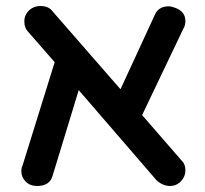

<svg xmlns="http://www.w3.org/2000/svg" viewBox="-20 -608 683 639"><path d="M597 -41Q597 -17 577 0Q564 11 546 11Q522 11 501 -8L242 -308L155 -23Q151 -7 138 2Q125 11 104 11Q80 11 65.5 -3.5Q51 -18 51 -38Q51 -49 55 -57L162 -401L73 -503Q61 -515 61 -537Q61 -558 77 -574Q93 -588 114 -588Q143 -588 156 -569L381 -311L495 -558Q507 -587 542 -587Q550 -587 566 -581Q597 -568 597 -538Q597 -523 590 -512L453 -225L585 -73Q597 -62 597 -41Z"/></svg>

Font: 寒蝉全圆体 Bold
Style: Regular
Weight: 700
Designer: Warren2060
      Designed by Motoya company      

      [Varela Round]
      Joe Prince(Latin component); Avraham Cornf
Foundry: ChillType
Version: Version 3.200